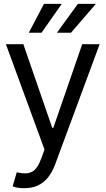

<svg xmlns="http://www.w3.org/2000/svg" viewBox="-20 -776 550 1000"><path d="M107.4 204.1Q85.9 204.6 69.3 201.2Q52.7 197.8 45.9 194.3L67.4 121.1L75.7 123Q117.7 132.8 146.2 118.9Q174.8 105 196.3 45.9L211.9 2.9L10.7 -545.9H101.6L252 -110.4H257.8L408.2 -545.9H499L267.6 79.1Q252 121.6 229 149.4Q206.1 177.2 175.8 190.7Q145.5 204.1 107.4 204.1ZM276.4 -605.5 385.7 -755.9H479.5L349.6 -605.5ZM129.9 -605.5 209 -755.9H301.8L196.3 -605.5Z"/></svg>

Font: Inter Tight
Style: Regular
Weight: 400
Designer: Rasmus Andersson
Foundry: rsms
Version: Version 3.002